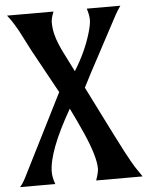

<svg xmlns="http://www.w3.org/2000/svg" viewBox="-69 -791 641 834"><g transform="rotate(-5 251.5 -373.5)"><path d="M265.6 -481Q314.9 -559.6 338.4 -638.2Q350.1 -677.2 350.1 -697.8Q350.1 -718.3 340.8 -747.1H487.3Q473.6 -728 463.9 -710L333 -464.8L302.7 -405.8Q433.6 -143.6 449.2 -115.2L473.1 -71.3Q481.9 -56.2 489.3 -43.9L519 0H316.4Q328.6 -35.2 328.6 -50.8Q328.6 -102.5 283.2 -206.1Q258.8 -261.2 229.5 -320.8Q127.4 -143.1 127.4 -52.7Q127.4 -30.3 138.2 0H-15.6Q-3.9 -12.2 9.8 -38.6L189.9 -396.5L85.9 -585.9Q70.8 -614.3 59.3 -637.5Q47.9 -660.6 39.1 -676.8L22.5 -705.1Q9.3 -727.1 -6.8 -747.1H195.8Q184.1 -718.8 184.1 -700.7Q184.1 -653.3 206.1 -602.5Q213.9 -584 223.6 -564.5Z"/></g></svg>

Font: Amarante
Style: Regular
Weight: 400
Designer: Karolina Lach
Foundry: Sorkin Type Co.
Version: Version 1.001